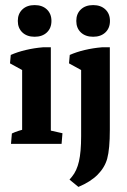

<svg xmlns="http://www.w3.org/2000/svg" viewBox="-20 -568 500 758"><path d="M67.4 -2.9V-342.3L180.7 -351.6V-2.9ZM67.4 -251.5V-314L86.9 -280.8L19.5 -317.9L22.5 -351.1Q48.8 -362.8 81.8 -370.6Q114.7 -378.4 149.4 -381.3H180.7V-303.7ZM23.4 0 26.9 -41Q39.1 -46.9 53.7 -51.5Q68.4 -56.2 85.9 -60.1L67.4 -12.2V-88.9H180.7V-12.2L163.6 -56.2L226.6 -42L223.1 0ZM116.7 -422.9Q86.4 -422.9 68.4 -439.9Q50.3 -457 50.3 -485.4Q50.3 -513.7 68.4 -530.8Q86.4 -547.9 116.7 -547.9Q147 -547.9 165 -530.8Q183.1 -513.7 183.1 -485.4Q183.1 -457 165 -439.9Q147 -422.9 116.7 -422.9ZM289.6 169.9 254.4 141.1 264.2 129.4Q283.2 106.4 291.7 69.1Q300.3 31.7 300.3 -30.3V-342.3L413.6 -351.6V-55.2Q413.6 20 403.3 58.1Q393.6 93.3 365.5 121.6Q337.4 149.9 289.6 169.9ZM300.3 -251.5V-314L319.8 -280.8L252.4 -317.9L255.4 -351.1Q281.7 -362.8 314.7 -370.6Q347.7 -378.4 382.3 -381.3H413.6V-303.7ZM347.7 -422.9Q317.4 -422.9 299.3 -439.9Q281.2 -457 281.2 -485.4Q281.2 -513.7 299.3 -530.8Q317.4 -547.9 347.7 -547.9Q377.9 -547.9 396 -530.8Q414.1 -513.7 414.1 -485.4Q414.1 -457 396 -439.9Q377.9 -422.9 347.7 -422.9Z"/></svg>

Font: Markazi Text
Style: Regular
Weight: 400
Designer: Borna Izadpanah (Arabic designer), Fiona Ross (Arabic design director) and Florian Runge (Latin designer)
Foundry: Borna Izadpanah and Florian Runge
Version: Version 1.000